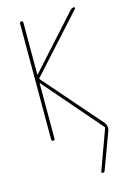

<svg xmlns="http://www.w3.org/2000/svg" viewBox="-144 -802 788 1135"><g transform="rotate(-15 250.0 -235.0)"><path d="M94.7 -9.8V-719.7Q94.7 -729.5 105 -730Q115.2 -730.5 115.2 -719.7V-402.3Q115.2 -401.4 116.2 -401.4L118.2 -402.3L404.3 -719.7Q414.1 -729.5 426.8 -730.5Q430.7 -730.5 431.6 -726.6Q432.6 -722.7 430.7 -719.7L122.1 -378.9Q118.2 -375 122.1 -371.1L421.9 -27.3Q446.3 0 432.6 33.2L352.5 250Q349.6 259.8 338.9 259.8Q335 259.8 333 256.8Q331.1 253.9 332 250L419.9 8.8Q421.9 2.9 418.9 0L118.2 -347.7H116.2Q115.2 -347.7 115.2 -346.7V-9.8Q115.2 0 105 0Q94.7 0 94.7 -9.8Z"/></g></svg>

Font: Rounded Mgen+ 1m thin
Style: Regular
Weight: 100
Designer: [Source Han Sans]
Ryoko NISHIZUKA  (kana & ideographs); Paul D. Hunt (Latin, Greek & Cyrillic); Wenlong ZHANG  (bopomofo
Version: Version 1.059.20150602